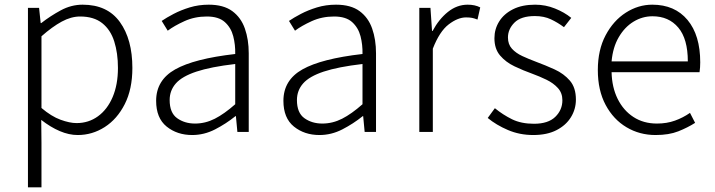

<svg xmlns="http://www.w3.org/2000/svg" viewBox="-20 -567 3071 825"><path d="M100.1 237.8V-533.2H147.9L154.8 -467.8H157.2Q195.8 -498 241 -522.5Q286.1 -546.9 335 -546.9Q441.4 -546.9 495.1 -472.4Q548.8 -397.9 548.8 -274.9Q548.8 -184.1 516.1 -119.6Q483.4 -55.2 429.9 -21Q376.5 13.2 314 13.2Q276.4 13.2 236.8 -3.7Q197.3 -20.5 157.2 -51.8L158.2 45.9V237.8ZM309.1 -38.1Q360.8 -38.1 401.1 -67.4Q441.4 -96.7 464.1 -150.1Q486.8 -203.6 486.8 -274.9Q486.8 -338.9 470.9 -388.9Q455.1 -439 419.2 -467.5Q383.3 -496.1 324.2 -496.1Q285.6 -496.1 245.1 -474.1Q204.6 -452.1 158.2 -411.1V-103Q200.7 -66.9 240.2 -52.5Q279.8 -38.1 309.1 -38.1Z M805.7 13.2Q741.2 13.2 696 -23.2Q650.9 -59.6 650.9 -133.8Q650.9 -222.7 732.7 -268.8Q814.5 -314.9 990.7 -335Q991.7 -374.5 982.2 -411.4Q972.7 -448.2 946 -472.2Q919.4 -496.1 868.7 -496.1Q816.4 -496.1 772.5 -476.1Q728.5 -456.1 700.7 -435.1L674.8 -477.1Q695.3 -491.2 726.1 -507.3Q756.8 -523.4 795.2 -535.2Q833.5 -546.9 877 -546.9Q940.4 -546.9 978 -519.3Q1015.6 -491.7 1032.2 -444.3Q1048.8 -397 1048.8 -337.9V0H1000L993.7 -67.9H991.7Q951.2 -35.2 904.1 -11Q856.9 13.2 805.7 13.2ZM817.9 -36.1Q862.3 -36.1 903.1 -56.9Q943.8 -77.6 990.7 -119.1V-292Q885.7 -279.8 824 -259.3Q762.2 -238.8 735.6 -208.5Q709 -178.2 709 -137.2Q709 -82 741.2 -59.1Q773.4 -36.1 817.9 -36.1Z M1352.5 13.2Q1288.1 13.2 1242.9 -23.2Q1197.8 -59.6 1197.8 -133.8Q1197.8 -222.7 1279.5 -268.8Q1361.3 -314.9 1537.6 -335Q1538.6 -374.5 1529.1 -411.4Q1519.5 -448.2 1492.9 -472.2Q1466.3 -496.1 1415.5 -496.1Q1363.3 -496.1 1319.3 -476.1Q1275.4 -456.1 1247.6 -435.1L1221.7 -477.1Q1242.2 -491.2 1272.9 -507.3Q1303.7 -523.4 1342 -535.2Q1380.4 -546.9 1423.8 -546.9Q1487.3 -546.9 1524.9 -519.3Q1562.5 -491.7 1579.1 -444.3Q1595.7 -397 1595.7 -337.9V0H1546.9L1540.5 -67.9H1538.6Q1498 -35.2 1450.9 -11Q1403.8 13.2 1352.5 13.2ZM1364.7 -36.1Q1409.2 -36.1 1450 -56.9Q1490.7 -77.6 1537.6 -119.1V-292Q1432.6 -279.8 1370.8 -259.3Q1309.1 -238.8 1282.5 -208.5Q1255.9 -178.2 1255.9 -137.2Q1255.9 -82 1288.1 -59.1Q1320.3 -36.1 1364.7 -36.1Z M1781.7 0V-533.2H1829.6L1836.4 -434.1H1838.9Q1865.7 -484.4 1904.5 -515.6Q1943.4 -546.9 1989.7 -546.9Q2021 -546.9 2043.5 -535.2L2031.7 -482.9Q2018.1 -488.3 2008.3 -490.2Q1998.5 -492.2 1982.4 -492.2Q1947.3 -492.2 1908 -462.2Q1868.7 -432.1 1839.8 -357.9V0Z M2271.5 13.2Q2212.9 13.2 2162.6 -8.3Q2112.3 -29.8 2075.7 -60.1L2106.4 -102.1Q2141.1 -73.7 2180.4 -54.4Q2219.7 -35.2 2274.4 -35.2Q2335.4 -35.2 2366 -64.9Q2396.5 -94.7 2396.5 -136.2Q2396.5 -167.5 2377.2 -188.7Q2357.9 -210 2328.1 -224.4Q2298.3 -238.8 2267.6 -250Q2228 -264.2 2190.7 -282Q2153.3 -299.8 2128.9 -328.4Q2104.5 -356.9 2104.5 -402.8Q2104.5 -441.9 2124.8 -474.6Q2145 -507.3 2184.1 -527.1Q2223.1 -546.9 2279.3 -546.9Q2323.7 -546.9 2364.5 -530.5Q2405.3 -514.2 2434.6 -490.2L2403.3 -450.2Q2376.5 -470.2 2346.9 -484.1Q2317.4 -498 2278.3 -498Q2218.8 -498 2190.7 -470Q2162.6 -441.9 2162.6 -405.8Q2162.6 -376.5 2179.7 -357.7Q2196.8 -338.9 2224.1 -326.2Q2251.5 -313.5 2282.7 -301.8Q2323.7 -286.6 2363.3 -268.6Q2402.8 -250.5 2428.7 -220.5Q2454.6 -190.4 2454.6 -139.2Q2454.6 -98.1 2433.3 -63.5Q2412.1 -28.8 2371.3 -7.8Q2330.6 13.2 2271.5 13.2Z M2796.9 13.2Q2728 13.2 2671.9 -20.3Q2615.7 -53.7 2582.3 -116.2Q2548.8 -178.7 2548.8 -266.1Q2548.8 -352.5 2582.3 -415.5Q2615.7 -478.5 2669.2 -512.7Q2722.7 -546.9 2782.7 -546.9Q2879.4 -546.9 2934.1 -481.4Q2988.8 -416 2988.8 -298.8Q2988.8 -276.4 2985.8 -256.8H2607.9Q2609.4 -191.9 2634 -142.1Q2658.7 -92.3 2701.9 -64.2Q2745.1 -36.1 2802.7 -36.1Q2845.2 -36.1 2879.9 -48.6Q2914.6 -61 2944.8 -82L2966.8 -39.1Q2934.6 -18.6 2894.5 -2.7Q2854.5 13.2 2796.9 13.2ZM2607.9 -303.2H2935.5Q2935.5 -399.9 2894.5 -448.5Q2853.5 -497.1 2783.7 -497.1Q2740.2 -497.1 2702.1 -473.9Q2664.1 -450.7 2638.7 -407.2Q2613.3 -363.8 2607.9 -303.2Z"/></svg>

Font: Source Han Sans CN Light
Style: Regular
Weight: 300
Designer: Ryoko NISHIZUKA  (kana, bopomofo & ideographs); Paul D. Hunt (Latin, Greek & Cyrillic); Sandoll Communications , Soo-you
Foundry: Adobe
Version: Version 2.000;hotconv 1.0.107;makeotfexe 2.5.65593